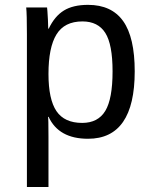

<svg xmlns="http://www.w3.org/2000/svg" viewBox="-20 -559 640 787"><path d="M532.2 -266.6Q532.2 9.8 340.8 9.8Q220.7 9.8 179.2 -80.1H176.8Q178.7 -76.2 178.7 1V207.5H90.3V-418.9Q90.3 -502 87.4 -528.3H172.9Q173.3 -526.4 174.3 -513.9Q175.3 -501.5 176.5 -477.3Q177.7 -453.1 177.7 -441.4H179.7Q204.1 -492.7 241.9 -515.9Q279.8 -539.1 340.8 -539.1Q437.5 -539.1 484.9 -472.4Q532.2 -405.8 532.2 -266.6ZM441.4 -266.6Q441.4 -377 411.6 -424.1Q381.8 -471.2 317.9 -471.2Q244.1 -471.2 211.4 -417.7Q178.7 -364.3 178.7 -255.9Q178.7 -151.9 211.4 -103.5Q244.1 -55.2 316.9 -55.2Q381.8 -55.2 411.6 -104.5Q441.4 -153.8 441.4 -266.6Z"/></svg>

Font: Liberation Mono
Style: Regular
Weight: 400
Monospace: yes
Designer: Steve Matteson
Foundry: Ascender Corporation
Version: Version 2.1.5